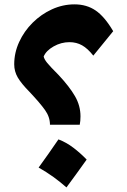

<svg xmlns="http://www.w3.org/2000/svg" viewBox="-20 -835 572 863"><path d="M488.8 -694.8 399.4 -585Q374 -617.2 348.9 -631.3Q323.7 -645.5 292 -645.5Q254.9 -645.5 221.2 -626.5Q187.5 -607.4 176.3 -581.1Q178.7 -568.8 192.4 -552Q206.1 -535.2 243.7 -497.6Q292.5 -445.3 317.1 -402.6Q341.8 -359.9 341.8 -312Q341.8 -291 338.4 -274.4H204.6Q204.6 -309.1 182.4 -340.3Q160.2 -371.6 112.8 -421.9Q75.7 -459.5 59.8 -486.8Q43.9 -514.2 43.9 -545.9Q43.9 -598.1 66.2 -646.5Q88.4 -694.8 126.7 -732.9Q165 -771 213.6 -793.2Q262.2 -815.4 314.9 -815.4Q369.6 -815.4 409.9 -787.8Q450.2 -760.3 488.8 -694.8ZM242.7 -208.5Q278.2 -195.1 309.9 -170.9Q341.5 -146.8 369.5 -117.8Q347.5 -87.2 324.9 -55.7Q302.3 -24.3 278.7 7.4Q251.3 -16.8 220.2 -39.4Q189 -61.9 153.6 -81.8Q177.2 -114 199.2 -145.7Q221.2 -177.4 242.7 -208.5Z"/></svg>

Font: Pinar-DS2-FD ExtraBold
Style: Regular
Weight: 800
Designer: Amin Abedi
Version: Version 3.000